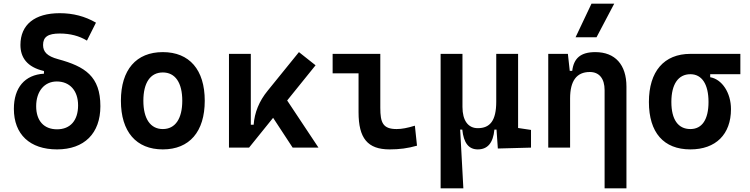

<svg xmlns="http://www.w3.org/2000/svg" viewBox="-20 -815 4142 1060"><path d="M294.9 9.8C445.3 9.8 534.2 -78.6 534.2 -228.5C534.2 -393.6 449.7 -447.8 300.8 -488.3C239.3 -504.9 217.8 -529.3 217.8 -566.9C217.8 -611.3 245.1 -629.9 309.6 -629.9C367.7 -629.9 417.5 -616.7 460 -590.8L509.8 -689.9C449.2 -725.1 383.3 -742.2 309.6 -742.2C171.4 -742.2 92.8 -678.7 92.8 -566.9C92.8 -499 127.9 -444.8 222.7 -422.9V-408.2C116.7 -401.9 56.6 -331.1 56.6 -213.9C56.6 -73.2 145 9.8 294.9 9.8ZM294.9 -101.1C222.2 -101.1 179.7 -148.4 179.7 -228.5C179.7 -311 225.1 -365.2 293.5 -365.2C364.3 -365.2 411.1 -315.4 411.1 -233.4C411.1 -149.9 368.2 -101.1 294.9 -101.1Z M878.9 9.8C1025.9 9.8 1110.4 -87.9 1110.4 -258.8C1110.4 -429.7 1025.9 -527.3 878.9 -527.3C731.9 -527.3 647.5 -429.7 647.5 -258.8C647.5 -87.9 731.9 9.8 878.9 9.8ZM878.9 -102.5C810.5 -102.5 771.5 -159.2 771.5 -258.8C771.5 -358.9 810.5 -415 878.9 -415C947.3 -415 986.3 -358.9 986.3 -258.8C986.3 -159.2 947.3 -102.5 878.9 -102.5Z M1244.1 0H1355L1487.8 -164.6L1595.7 0H1738.3L1565.4 -260.3L1722.2 -454.6L1630.4 -527.3L1458 -314.5C1410.6 -256.8 1385.3 -193.8 1380.4 -126.5H1364.7V-517.6H1244.1Z M2130.9 9.8C2185.5 9.8 2230.5 3.9 2282.2 -10.7L2270.5 -121.1C2229 -108.4 2198.2 -102.5 2169.9 -102.5C2093.8 -102.5 2079.6 -137.7 2079.6 -219.7V-517.6H1816.4V-410.2H1959.5V-195.3C1959.5 -51.8 2009.3 9.8 2130.9 9.8Z M2617.7 9.8C2672.4 9.8 2702.6 -26.4 2709.5 -99.6H2721.2L2728.5 4.9L2911.6 0V-97.7L2840.3 -108.4V-517.6H2719.7V-253.9C2719.7 -148.4 2685.1 -107.4 2617.7 -107.4C2564.5 -107.4 2533.2 -149.4 2533.2 -224.6V-517.6H2412.6V224.6H2538.1L2520.5 -99.6H2532.2C2539.6 -26.4 2567.4 9.8 2617.7 9.8Z M3317.9 224.6H3438.5V-336.9C3438.5 -458 3376 -527.3 3266.6 -527.3C3185.5 -527.3 3147.5 -493.2 3139.2 -423.8H3125.5L3115.2 -517.6H3006.8V0H3127.4V-271.5C3127.4 -369.6 3164.1 -417.5 3236.3 -417.5C3288.1 -417.5 3317.9 -381.3 3317.9 -317.4ZM3157.7 -609.4H3273.4L3371.1 -794.9H3245.6Z M3791.5 9.8C3931.6 9.8 4015.6 -73.2 4015.6 -212.4C4015.6 -302.7 3966.3 -377.4 3900.9 -388.7V-405.3H4067.4V-517.6H3791.5C3646 -517.6 3562.5 -420.9 3562.5 -252C3562.5 -83 3644 9.8 3791.5 9.8ZM3791.5 -102.5C3723.6 -102.5 3686.5 -155.3 3686.5 -252C3686.5 -350.1 3724.6 -405.3 3791.5 -405.3C3855 -405.3 3891.6 -350.1 3891.6 -252C3891.6 -155.3 3856 -102.5 3791.5 -102.5Z"/></svg>

Font: Cascadia Code NF SemiBold
Style: Regular
Weight: 600
Monospace: yes
Designer: Aaron Bell
Foundry: Saja Typeworks
Version: Version 2404.023